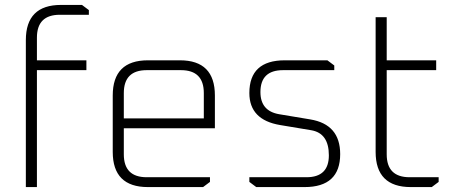

<svg xmlns="http://www.w3.org/2000/svg" viewBox="-20 -760 1838 780"><path d="M85 0V-597Q85 -740 228 -740H313L341 -719V-700H223Q130 -700 130 -607V-515H331V-475H130V0Z M438 -143V-372Q438 -515 581 -515H711Q853 -515 853 -372V-239H483V-133Q483 -40 576 -40H833V-21L805 0H581Q438 0 438 -143ZM483 -279H808V-382Q808 -475 715 -475H576Q483 -475 483 -382Z M993 -21V-40H1225Q1316 -40 1316 -129Q1316 -219 1244 -231L1118 -252Q993 -273 993 -382Q993 -515 1137 -515H1310L1338 -494V-475H1130Q1038 -475 1038 -386Q1038 -309 1114 -296L1240 -275Q1362 -255 1362 -134Q1362 0 1217 0H1021Z M1506 -143V-690H1551V-515H1752V-475H1551V-133Q1551 -40 1644 -40H1762V-21L1734 0H1649Q1506 0 1506 -143Z"/></svg>

Font: Oxanium ExtraLight
Style: Regular
Weight: 200
Designer: Severin Meyer
Version: Version 2.000